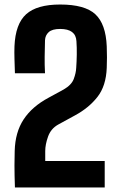

<svg xmlns="http://www.w3.org/2000/svg" viewBox="-20 -829 537 849"><path d="M46 0Q45 -31 44.5 -52Q44 -73 44 -97.5Q44 -122 45 -161Q47 -244 84.5 -301Q122 -358 195 -397L261 -433Q296 -453 306 -479.5Q316 -506 317 -529Q319 -556 319.5 -587.5Q320 -619 318 -647Q315 -701 246 -701Q211 -701 195.5 -687Q180 -673 179 -651Q178 -612 177.5 -578Q177 -544 179 -505H46Q45 -538 44 -568Q43 -598 44 -624Q48 -723 95.5 -766Q143 -809 246 -809Q355 -809 401.5 -766Q448 -723 452 -624Q454 -574 452 -529Q449 -449 411 -400.5Q373 -352 312 -319L237 -278Q205 -260 192.5 -225Q180 -190 180 -161V-117H443V0Z"/></svg>

Font: Big Shoulders Text ExtraBold
Style: Regular
Weight: 800
Designer: Patric King
Foundry: XO Type Co
Version: Version 1.000; ttfautohint (v1.8.2)